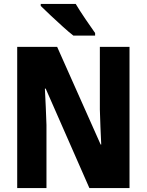

<svg xmlns="http://www.w3.org/2000/svg" viewBox="-20 -951 741 971"><path d="M635 0V-714H485V-397Q486 -356 488 -308.5Q490 -261 492 -220H489L269 -714H67V0H215V-319Q214 -360 211.5 -409.5Q209 -459 207 -503H211L432 0ZM363 -931H186V-921Q204 -903 235 -874Q266 -845 298 -816Q330 -787 351 -771H461V-784Q443 -809 412.5 -854Q382 -899 363 -931Z"/></svg>

Font: Noto Sans Display SemiCondensed Extra
Style: Regular
Weight: 800
Width: 4
Designer: Monotype Design Team
Foundry: Monotype Imaging Inc.
Version: Version 1.900